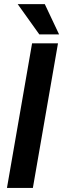

<svg xmlns="http://www.w3.org/2000/svg" viewBox="-20 -924 311 944"><path d="M265.1 -710.9 141.6 0H14.2L137.7 -710.9ZM200.2 -903.8 270.5 -754.9H173.3L66.9 -903.8Z"/></svg>

Font: Roboto Condensed SemiBold
Style: Italic
Weight: 600
Italic angle: -12°
Designer: Christian Robertson
Foundry: Google
Version: Version 3.008; 2023